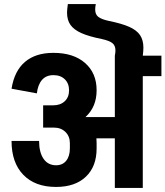

<svg xmlns="http://www.w3.org/2000/svg" viewBox="-20 -928 817 948"><path d="M777 -653V-552H685V0H547V-245H456L457 -222V-195Q457 -106 404 -55.5Q351 -5 257 -5H256Q153 -5 95 -65Q37 -125 37 -232H173Q173 -176 195 -144Q217 -112 257 -112Q289 -112 307 -134.5Q325 -157 325 -196V-221Q325 -255 303 -276.5Q281 -298 246 -298H244H193V-408H243Q278 -408 299.5 -428Q321 -448 321 -482Q321 -516 300 -536.5Q279 -557 244 -557Q208 -557 187.5 -533.5Q167 -510 162 -467L37 -490Q51 -578 103.5 -622.5Q156 -667 243 -667H244Q343 -667 400 -617Q457 -567 457 -483V-482Q457 -400 402 -350H547V-653Q550 -668 550 -679Q550 -703 535 -715Q520 -727 484 -735Q419 -748 382 -764.5Q345 -781 328 -805Q311 -829 311 -866Q311 -878 315 -908H453Q450 -893 450 -881Q450 -857 465 -845Q480 -833 516 -825Q581 -812 618 -795.5Q655 -779 671.5 -754.5Q688 -730 688 -693Q688 -676 685 -653Z"/></svg>

Font: Akshar SemiBold
Style: Regular
Weight: 600
Designer: Tall Chai
Foundry: Tall Chai
Version: Version 1.000